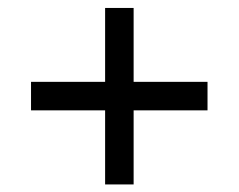

<svg xmlns="http://www.w3.org/2000/svg" viewBox="-20 -608 615 495"><path d="M324.5 -132.5H251V-323.5H60V-397H251V-587.5H324.5V-397H515V-323.5H324.5Z"/></svg>

Font: CCSD_manrope Medium
Style: Regular
Weight: 500
Designer: Mikhail Sharanda
Foundry: Mikhail Sharanda
Version: Version 4.503